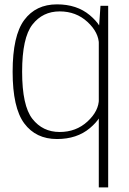

<svg xmlns="http://www.w3.org/2000/svg" viewBox="-20 -618 575 859"><path d="M422 220.5H464V-592H429.5L422 -481.5ZM235 4Q324 4 381.8 -44.5Q439.5 -93 439.5 -139L422.5 -175.5Q422.5 -121.5 371.5 -74.5Q320.5 -27.5 247 -27.5Q171 -27.5 125 -86.2Q79 -145 79 -297Q79 -449 125 -508Q171 -567 247 -567Q320.5 -567 371.5 -519.8Q422.5 -472.5 422.5 -419L439.5 -455Q439.5 -501.5 381.8 -550Q324 -598.5 235 -598.5Q140.5 -598.5 88.5 -528.5Q36.5 -458.5 36.5 -297Q36.5 -136 88.5 -66Q140.5 4 235 4Z"/></svg>

Font: Anybody UltraCondensed Thin ExtraLight
Style: Regular
Weight: 250
Version: Version 1.111